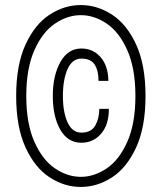

<svg xmlns="http://www.w3.org/2000/svg" viewBox="-20 -730 640 760"><path d="M300 -670Q247 -670 197.5 -636.5Q148 -603 116 -531Q84 -459 84 -350Q84 -241 116 -169Q148 -97 197.5 -63.5Q247 -30 300 -30Q353 -30 402.5 -63.5Q452 -97 484 -169Q516 -241 516 -350Q516 -459 484 -531Q452 -603 402.5 -636.5Q353 -670 300 -670ZM300 -710Q365 -710 423.5 -672Q482 -634 519 -553.5Q556 -473 556 -350Q556 -227 519 -146.5Q482 -66 423.5 -28Q365 10 300 10Q235 10 176.5 -28Q118 -66 81 -146.5Q44 -227 44 -350Q44 -473 81 -553.5Q118 -634 176.5 -672Q235 -710 300 -710ZM229 -350Q229 -286 247.5 -245.5Q266 -205 302 -205Q341 -205 357 -233Q373 -261 373 -299H411Q411 -236 380 -200.5Q349 -165 302 -165Q248 -165 218.5 -217Q189 -269 189 -350Q189 -431 219 -484.5Q249 -538 302 -538Q348 -538 378 -504Q408 -470 409 -410H370Q370 -450 355 -474Q340 -498 302 -498Q266 -498 247.5 -456.5Q229 -415 229 -350Z"/></svg>

Font: Fliege Mono Thin
Style: Regular
Weight: 100
Version: Version 0.020;Glyphs 3.3 (3306)